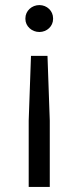

<svg xmlns="http://www.w3.org/2000/svg" viewBox="-20 -546 309 756"><path d="M135 -420C165 -420 189 -443 189 -471V-474C189 -503 165 -526 135 -526C105 -526 80 -503 80 -474V-471C80 -443 105 -420 135 -420ZM93 190H176V-71L167 -326H102L93 -71Z"/></svg>

Font: Fixel Display Regular
Style: Regular
Weight: 400
Designer: AlfaBravo + MacPaw
Foundry: Kyrylo Tkachov, Marchela Mozhyna, Serhii Makarenko, Maria Weinstein, Zakhar Kryvoshyya
Version: Version 1.211